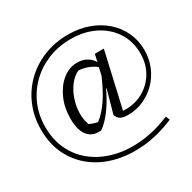

<svg xmlns="http://www.w3.org/2000/svg" viewBox="-183 -836 1219 1219"><g transform="rotate(-30 426.0 -226.5)"><path d="M347 -21Q283 -13 248.5 -55Q214 -97 214 -182Q214 -261 243 -326.5Q272 -392 320.5 -431Q369 -470 429 -470Q466 -470 496 -453.5Q526 -437 542 -408L554 -462H620L528 -59Q606 -54 669 -87Q732 -120 769 -180.5Q806 -241 806 -320Q806 -408 762.5 -475.5Q719 -543 642.5 -581.5Q566 -620 467 -620Q378 -620 302 -589.5Q226 -559 169 -504Q112 -449 80.5 -375.5Q49 -302 49 -216Q49 -120 86 -45Q123 30 189 80Q255 130 343 152Q431 174 533.5 164Q636 154 745 109L757 138Q641 187 532.5 197Q424 207 330.5 183.5Q237 160 166.5 105.5Q96 51 56.5 -30Q17 -111 17 -214Q17 -308 50.5 -388Q84 -468 145 -527.5Q206 -587 288 -620Q370 -653 466 -653Q547 -653 615 -628.5Q683 -604 733 -560Q783 -516 811 -456Q839 -396 839 -325Q839 -262 816 -206.5Q793 -151 752.5 -109.5Q712 -68 658.5 -44Q605 -20 543 -20Q508 -20 489.5 -30.5Q471 -41 462 -66L509 -234L506 -236Q432 -81 347 -21ZM296 -96Q325 -82 355 -76Q401 -111 441.5 -170Q482 -229 521 -320L534 -376Q487 -415 411 -423Q374 -406 345.5 -369Q317 -332 300.5 -285Q284 -238 282 -188.5Q280 -139 296 -96Z"/></g></svg>

Font: Piazzolla
Style: Italic
Weight: 400
Italic angle: -11.3°
Designer: Juan Pablo del Peral
Foundry: Huerta Tipografica
Version: Version 1.330